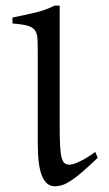

<svg xmlns="http://www.w3.org/2000/svg" viewBox="-20 -650 388 685"><path d="M328.6 -86.9Q295.4 -55.2 272.2 -35.4Q249 -15.6 231.9 -4.6Q214.8 6.3 201.7 10.5Q188.5 14.6 175.8 14.6Q145 14.6 129.9 -22.2Q114.7 -59.1 114.7 -137.2V-456.5Q114.7 -490.2 113.8 -510.3Q112.8 -530.3 104.7 -541.7Q96.7 -553.2 78.1 -558.3Q59.6 -563.5 24.4 -566.4V-587.4Q65.9 -595.7 104.2 -604.7Q142.6 -613.8 174.8 -629.9H192.9V-202.6Q192.9 -158.7 194.3 -131.1Q195.8 -103.5 199.7 -88.4Q203.6 -73.2 210.4 -67.9Q217.3 -62.5 228 -62.5Q231.4 -62.5 238.3 -64Q245.1 -65.4 256.1 -70.1Q267.1 -74.7 283 -83.7Q298.8 -92.8 319.8 -107.9Z"/></svg>

Font: Noto Serif Devanagari
Style: Bold
Weight: 700
Designer: Monotype Design Team
Foundry: Monotype Imaging Inc.
Version: Version 1.01